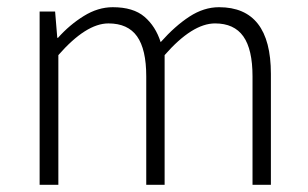

<svg xmlns="http://www.w3.org/2000/svg" viewBox="-20 -513 855 533"><path d="M90 0V-481H133L139 -408H141Q173 -444 212.5 -468.5Q252 -493 293 -493Q350 -493 381 -466.5Q412 -440 426 -396Q466 -441 506 -467Q546 -493 588 -493Q732 -493 732 -308V0H681V-301Q681 -376 655.5 -412Q630 -448 577 -448Q514 -448 437 -360V0H386V-301Q386 -376 360.5 -412Q335 -448 281 -448Q219 -448 142 -360V0Z"/></svg>

Font: Assistant Light
Style: Regular
Weight: 300
Designer: Hebrew By Ben Nathan, Latin by Paul Hunt
Version: Version 3.000